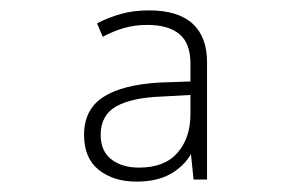

<svg xmlns="http://www.w3.org/2000/svg" viewBox="-20 -743 570 370"><path d="M243 -393Q199 -393 170.5 -415.5Q142 -438 142 -483Q142 -532 179 -556Q216 -580 289 -584L347 -586V-620Q347 -660 325.5 -677.5Q304 -695 264 -695Q240 -695 219 -689Q198 -683 178 -672L167 -698Q188 -709 212.5 -716Q237 -723 267 -723Q323 -723 351 -697.5Q379 -672 379 -623V-397H353L348 -446Q334 -422 308 -407.5Q282 -393 243 -393ZM248 -420Q297 -420 322 -448.5Q347 -477 347 -523V-560L293 -557Q234 -555 204 -538Q174 -521 174 -483Q174 -452 194.5 -436Q215 -420 248 -420Z"/></svg>

Font: Noto Sans Mono Condensed ExtraLight
Style: Regular
Weight: 200
Width: 3
Designer: Monotype Design Team
Foundry: Monotype Imaging Inc.
Version: Version 2.014; ttfautohint (v1.8.4.7-5d5b)